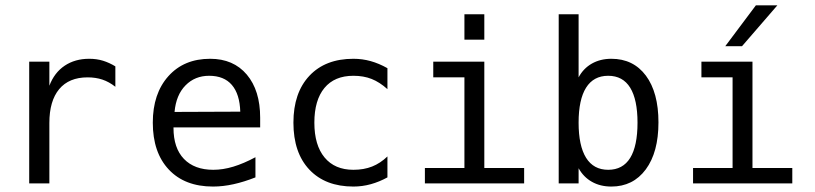

<svg xmlns="http://www.w3.org/2000/svg" viewBox="-20 -684 3040 716"><path d="M410.2 -360.4Q386.7 -378.9 361.8 -387.2Q336.9 -395.5 306.6 -395.5Q237.3 -395.5 200.7 -351.6Q164.1 -307.6 164.1 -225.6V0H88.9V-454.1H164.1V-364.3Q182.6 -413.1 221.2 -439Q259.8 -464.8 312.5 -464.8Q340.8 -464.8 364.3 -457.5Q387.7 -450.2 410.2 -436.5Z M950.2 -245.1V-209H627V-207Q627 -131.8 666 -91.3Q705.1 -50.8 775.4 -50.8Q811.5 -50.8 850.1 -62.5Q888.7 -74.2 932.6 -97.7V-22.5Q890.6 -5.9 851.1 2.9Q811.5 11.7 774.4 11.7Q668.9 11.7 609.4 -51.8Q549.8 -115.2 549.8 -226.6Q549.8 -335 607.9 -399.9Q666 -464.8 763.7 -464.8Q850.6 -464.8 900.4 -405.8Q950.2 -346.7 950.2 -245.1ZM876 -267.6Q874 -333 844.7 -367.2Q815.4 -401.4 759.8 -401.4Q707 -401.4 671.9 -365.7Q636.7 -330.1 630.9 -266.6Z M1424.8 -22.5Q1394.5 -5.9 1362.8 2.9Q1331.1 11.7 1297.9 11.7Q1193.4 11.7 1133.8 -51.3Q1074.2 -114.3 1074.2 -226.6Q1074.2 -337.9 1133.8 -401.4Q1193.4 -464.8 1297.9 -464.8Q1331.1 -464.8 1362.3 -456.1Q1393.6 -447.3 1424.8 -429.7V-351.6Q1395.5 -377.9 1365.7 -389.6Q1335.9 -401.4 1297.9 -401.4Q1227.5 -401.4 1189.9 -356Q1152.3 -310.5 1152.3 -226.6Q1152.3 -142.6 1190.4 -96.7Q1228.5 -50.8 1297.9 -50.8Q1336.9 -50.8 1367.7 -63Q1398.4 -75.2 1424.8 -100.6Z M1595.7 -454.1H1786.1V-57.6H1934.6V0H1564.5V-57.6H1711.9V-395.5H1595.7ZM1711.9 -630.9H1786.1V-536.1H1711.9Z M2357.4 -226.6Q2357.4 -312.5 2330.1 -356.9Q2302.7 -401.4 2248 -401.4Q2193.4 -401.4 2165.5 -356.9Q2137.7 -312.5 2137.7 -226.6Q2137.7 -140.6 2165.5 -95.7Q2193.4 -50.8 2248 -50.8Q2302.7 -50.8 2330.1 -95.2Q2357.4 -139.6 2357.4 -226.6ZM2137.7 -395.5Q2155.3 -428.7 2187 -446.8Q2218.8 -464.8 2259.8 -464.8Q2341.8 -464.8 2388.7 -401.9Q2435.5 -338.9 2435.5 -227.5Q2435.5 -116.2 2388.2 -52.2Q2340.8 11.7 2259.8 11.7Q2218.8 11.7 2187.5 -5.9Q2156.2 -23.4 2137.7 -56.6V0H2063.5V-630.9H2137.7Z M2595.7 -454.1H2786.1V-57.6H2934.6V0H2564.5V-57.6H2711.9V-395.5H2595.7ZM2798.8 -664.1H2878.9L2747.1 -511.7H2684.6Z"/></svg>

Font: BabelStone Pseudographica Colour
Style: Regular
Weight: 400
Designer: Andrew West
Foundry: BabelStone
Version: Version 16.0.0